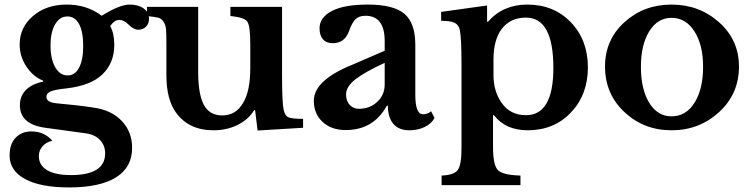

<svg xmlns="http://www.w3.org/2000/svg" viewBox="-20 -560 3290 840"><path d="M228 -108Q320 -100 391 -89Q468 -78 513 -30.5Q558 17 558 87Q558 172 487.5 216Q417 260 282 260Q158 260 90 223.5Q22 187 22 120Q22 70 48.5 42.5Q75 15 117 15Q174 15 209 56Q183 61 166.5 79.5Q150 98 150 123Q150 163 186 184.5Q222 206 290 206Q440 206 440 111Q440 76 417 52Q394 28 353 23L178 -1Q67 -16 67 -100Q67 -140 93.5 -166.5Q120 -193 169 -203V-207Q124 -225 95 -269.5Q66 -314 66 -365Q66 -440 124.5 -490Q183 -540 271 -540Q361 -540 425 -491Q504 -540 547 -540Q585 -540 608.5 -523Q632 -506 632 -478Q632 -457 619 -443.5Q606 -430 585 -430Q565 -430 543.5 -451.5Q522 -473 502 -473Q481 -473 462 -446Q480 -414 480 -364Q480 -285 428.5 -235Q377 -185 268 -173Q220 -168 201.5 -160Q183 -152 183 -136Q183 -112 228 -108ZM276 -230Q308 -230 326 -264Q344 -298 344 -359Q344 -421 326 -454.5Q308 -488 275 -488Q241 -488 221 -453.5Q201 -419 201 -361Q201 -302 221.5 -266Q242 -230 276 -230Z M1075 -262V-366Q1075 -447 1062 -465.5Q1049 -484 988 -490V-530H1214V-227Q1214 -111 1221 -80Q1226 -54 1241.5 -47Q1257 -40 1306 -40V-1L1107 11L1096 -78H1092Q1067 -37 1019.5 -13.5Q972 10 914 10Q807 10 751 -66Q708 -124 708 -231V-366Q708 -412 706.5 -431.5Q705 -451 695 -465.5Q685 -480 671 -483Q657 -486 623 -490V-530H847V-247Q847 -147 872 -101Q897 -55 952 -55Q1012 -55 1043 -109Q1075 -161 1075 -262Z M1663 -190V-285Q1576 -245 1535 -213Q1494 -181 1494 -147Q1494 -118 1510 -101Q1526 -84 1550 -84Q1598 -84 1630.5 -114.5Q1663 -145 1663 -190ZM1522 -277 1663 -338V-380Q1663 -491 1579 -491Q1551 -491 1535.5 -476Q1520 -461 1507 -424Q1488 -371 1436 -371Q1408 -371 1393 -388Q1378 -405 1378 -436Q1378 -484 1432 -512Q1486 -540 1589 -540Q1702 -540 1749.5 -499.5Q1797 -459 1797 -364V-145Q1797 -60 1831 -60Q1850 -60 1866 -73L1881 -44Q1868 -19 1838 -4.5Q1808 10 1771 10Q1725 10 1701 -18Q1677 -46 1677 -97H1672Q1614 9 1492 9Q1430 9 1391.5 -26.5Q1353 -62 1353 -119Q1353 -209 1522 -277Z M2111 -536V-465H2115Q2181 -540 2287 -540Q2403 -540 2477.5 -462.5Q2552 -385 2552 -265Q2552 -146 2478 -68Q2404 10 2289 10Q2192 10 2141 -56H2137V83Q2137 162 2158 184Q2179 206 2257 208V250H1912V208Q1966 206 1982.5 184Q1999 162 1999 90V-282Q1999 -390 1992 -428Q1987 -451 1969.5 -460Q1952 -469 1910 -469V-508ZM2281 -483Q2212 -483 2174 -432Q2139 -384 2139 -300V-232Q2139 -161 2174 -111Q2212 -56 2281 -56Q2401 -56 2401 -263Q2401 -483 2281 -483Z M3213 -269Q3213 -149 3126 -69.5Q3039 10 2918 10Q2797 10 2712 -69.5Q2627 -149 2627 -269Q2627 -386 2712 -463Q2797 -540 2918 -540Q3039 -540 3126 -462.5Q3213 -385 3213 -269ZM2918 -482Q2857 -482 2820.5 -423Q2784 -364 2784 -268Q2784 -169 2820.5 -110Q2857 -51 2918 -51Q2981 -51 3018.5 -110.5Q3056 -170 3056 -268Q3056 -364 3018 -423Q2980 -482 2918 -482Z"/></svg>

Font: Libre Baskerville
Style: Bold
Weight: 700
Designer: Pablo Impallari, Rodrigo Fuenzalida
Foundry: Pablo Impallari, Rodrigo Fuenzalida
Version: Version 1.000